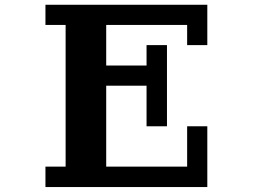

<svg xmlns="http://www.w3.org/2000/svg" viewBox="-20 -712 1040 790"><path d="M167 -26.4H250V-609.4H167V-692.4H833V-526.4H750V-609.4H417V-442.4H583V-526.4H667V-192.4H583V-359.4H417V-26.4H750V-192.4H833V57.6H167Z"/></svg>

Font: KH Dot Dougenzaka 12
Style: Regular
Weight: 400
Designer: Original version for X68000 by Keitarou Hiraki (http://hp.vector.co.jp/authors/VA000874/) / TrueType conversion by Homem
Version: Version 1.00.20150527